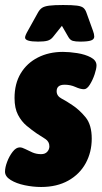

<svg xmlns="http://www.w3.org/2000/svg" viewBox="-33 -738 406 766"><path d="M131 8Q99 8 65.5 1Q32 -6 9.5 -20Q-13 -34 -13 -53Q-13 -70 -4.5 -92.5Q4 -115 17.5 -132.5Q31 -150 46 -150Q55 -150 67.5 -143.5Q80 -137 96 -130Q112 -123 131 -123Q147 -123 155.5 -132.5Q164 -142 164 -154Q164 -173 148 -183.5Q132 -194 113 -206Q94 -219 73.5 -236Q53 -253 39 -279.5Q25 -306 25 -347Q25 -404 49.5 -445Q74 -486 118 -508.5Q162 -531 218 -531Q244 -531 275.5 -526Q307 -521 329.5 -509Q352 -497 352 -477Q352 -464 344.5 -441.5Q337 -419 325.5 -400.5Q314 -382 302 -382Q288 -382 268 -391Q248 -400 225 -400Q193 -400 193 -374Q193 -355 213 -344.5Q233 -334 255 -319Q284 -300 308.5 -270Q333 -240 333 -185Q333 -131 309 -87Q285 -43 239.5 -17.5Q194 8 131 8ZM119 -572Q67 -572 67 -588Q67 -596 78 -615L118 -687Q125 -700 134.5 -706.5Q144 -713 163.5 -715.5Q183 -718 219 -718Q256 -718 274.5 -715.5Q293 -713 300.5 -706Q308 -699 312 -687L338 -615Q343 -602 343 -592Q343 -581 330 -576.5Q317 -572 287 -572Q268 -572 257.5 -575Q247 -578 240 -590L214 -635L178 -590Q169 -579 156 -575.5Q143 -572 119 -572Z"/></svg>

Font: Asap Condensed Condensed Black
Style: Italic
Weight: 900
Width: 3
Italic angle: -6°
Designer: Pablo Cosgaya
Foundry: Omnibus-Type
Version: Version 3.001; ttfautohint (v1.8.4.7-5d5b)